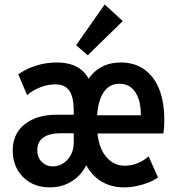

<svg xmlns="http://www.w3.org/2000/svg" viewBox="-20 -812 773 840"><path d="M198.2 7.8Q149.4 7.8 112.8 -13.2Q76.2 -34.2 55.9 -70.6Q35.6 -106.9 35.6 -152.8Q35.6 -227.1 88.4 -268.6Q141.1 -310.1 228 -310.1H322.3V-229H241.7Q197.3 -229 170.2 -210.7Q143.1 -192.4 143.1 -154.8Q143.1 -122.6 163.1 -103.3Q183.1 -84 211.4 -84Q234.9 -84 255.6 -96.9Q276.4 -109.9 289.6 -133.5Q302.7 -157.2 302.7 -189.9V-318.8Q302.7 -338.4 300.8 -359.9Q298.8 -381.3 291.3 -400.4Q283.7 -419.4 267.1 -431.2Q250.5 -442.9 221.2 -442.9Q187.5 -442.9 153.1 -428.7Q118.7 -414.6 98.6 -395.5L60.1 -486.8Q89.8 -508.8 134.3 -523.7Q178.7 -538.6 228 -538.6Q271.5 -538.6 302.5 -526.1Q333.5 -513.7 353 -489.7Q372.6 -465.8 381.3 -432.1H347.7Q371.6 -484.9 412.1 -511.7Q452.6 -538.6 508.3 -538.6Q567.9 -538.6 610.6 -508.8Q653.3 -479 676 -423.1Q698.7 -367.2 698.7 -288.1Q698.7 -267.6 697.5 -252.9Q696.3 -238.3 694.3 -228H383.3L382.8 -307.6H596.2Q596.7 -350.1 585.7 -381.1Q574.7 -412.1 553.7 -429Q532.7 -445.8 502.9 -445.8Q455.1 -445.8 429.4 -401.9Q403.8 -357.9 403.8 -276.4Q403.8 -181.6 438 -134.3Q472.2 -86.9 526.4 -86.9Q554.7 -86.9 583.3 -98.6Q611.8 -110.4 629.9 -128.4L671.4 -35.6Q653.8 -22.9 628.9 -13.2Q604 -3.4 576.2 2.2Q548.3 7.8 522.5 7.8Q460 7.8 413.6 -24.7Q367.2 -57.1 343.8 -119.1L368.7 -119.6Q360.4 -86.4 337.4 -57.4Q314.5 -28.3 279.1 -10.3Q243.7 7.8 198.2 7.8ZM363.8 -570.3 313 -614.3 438 -792.5 517.1 -719.7Z"/></svg>

Font: Reddit Sans Condensed SemiBold
Style: Regular
Weight: 600
Designer: Stephen Hutchings
Foundry: Reddit
Version: Version 1.014